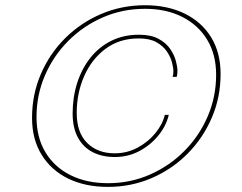

<svg xmlns="http://www.w3.org/2000/svg" viewBox="-20 -746 946 752"><path d="M402.5 -14Q314 -14 247.2 -46.5Q180.5 -79 143 -139.8Q105.5 -200.5 105.5 -284.5Q105.5 -375.5 139.8 -455.5Q174 -535.5 235 -596.2Q296 -657 376.2 -691.2Q456.5 -725.5 548 -725.5Q636 -725.5 702.8 -693Q769.5 -660.5 806.8 -600.2Q844 -540 844 -456Q844 -365.5 809.8 -285.5Q775.5 -205.5 714.8 -144.2Q654 -83 574 -48.5Q494 -14 402.5 -14ZM403 -28.5Q490.5 -28.5 567.2 -62.2Q644 -96 702.2 -154.8Q760.5 -213.5 793.5 -290.2Q826.5 -367 826.5 -453Q826.5 -533 791.2 -590.8Q756 -648.5 693.5 -680Q631 -711.5 548 -711.5Q460 -711.5 383 -678Q306 -644.5 247.5 -585.8Q189 -527 156 -450.5Q123 -374 123 -287.5Q123 -207.5 158.2 -149.2Q193.5 -91 256.5 -59.8Q319.5 -28.5 403 -28.5ZM430 -131Q379.5 -131 342.2 -150.5Q305 -170 284.8 -208Q264.5 -246 264.5 -302Q264.5 -365 282.2 -420.8Q300 -476.5 333.5 -519Q367 -561.5 415.2 -585.8Q463.5 -610 524.5 -610Q571 -610 600.8 -594Q630.5 -578 646.5 -554.5Q662.5 -531 668.8 -507.5Q675 -484 675 -469Q675 -460 674.2 -455.2Q673.5 -450.5 672 -445H656Q657 -447.5 658 -452.5Q659 -457.5 659 -468Q659 -481 653.5 -502Q648 -523 633.5 -544.5Q619 -566 592.5 -580.8Q566 -595.5 523.5 -595.5Q448 -595.5 393.5 -555Q339 -514.5 309.8 -448Q280.5 -381.5 280.5 -304Q280.5 -226.5 321.5 -186Q362.5 -145.5 429 -145.5Q477.5 -145.5 519 -167.8Q560.5 -190 588.8 -224.8Q617 -259.5 625.5 -296H641Q631 -253 600.2 -215.2Q569.5 -177.5 525.5 -154.2Q481.5 -131 430 -131Z"/></svg>

Font: Epilogue Thin
Style: Italic
Weight: 250
Italic angle: -12°
Designer: Tyler Finck
Foundry: Etcetera Type Co
Version: Version 2.112